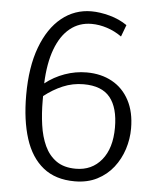

<svg xmlns="http://www.w3.org/2000/svg" viewBox="-53 -774 691 832"><g transform="rotate(5 292.5 -358.0)"><path d="M302.7 12.2Q218.8 12.2 165.3 -30.8Q111.8 -73.7 86.4 -153.3Q61 -232.9 61 -341.8Q61 -464.4 93.3 -550.5Q125.5 -636.7 182.1 -682.4Q238.8 -728 311.5 -728Q347.7 -728 390.4 -716.6Q433.1 -705.1 467.3 -681.6L448.2 -630.4Q418 -651.9 384 -662.8Q350.1 -673.8 316.9 -673.8Q263.2 -673.8 223.4 -641.8Q183.6 -609.9 160.6 -548.3Q137.7 -486.8 134.3 -398.9Q172.4 -429.2 219 -445.8Q265.6 -462.4 314 -462.4Q377 -462.4 424.8 -436Q472.7 -409.7 499.5 -359.1Q526.4 -308.6 526.4 -236.8Q526.4 -190.9 512.2 -146.7Q498 -102.5 470 -66.7Q441.9 -30.8 399.9 -9.3Q357.9 12.2 302.7 12.2ZM302.7 -42.5Q372.6 -42.5 414.6 -93.8Q456.5 -145 456.5 -234.9Q456.5 -321.3 420.4 -365.7Q384.3 -410.2 305.2 -410.2Q257.8 -410.2 215.1 -392.1Q172.4 -374 134.3 -343.8V-322.8Q134.3 -269 141.4 -218.8Q148.4 -168.5 166.7 -128.7Q185.1 -88.9 218 -65.7Q251 -42.5 302.7 -42.5Z"/></g></svg>

Font: Pontano Sans Light
Style: Regular
Weight: 300
Designer: Vernon Adams
Foundry: Vernon Adams
Version: Version 2.001